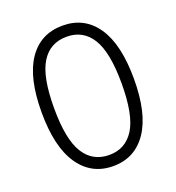

<svg xmlns="http://www.w3.org/2000/svg" viewBox="-140 -884 920 1006"><g transform="rotate(-20 320.0 -381.5)"><path d="M63 -383Q63 -576 130.5 -674.5Q198 -773 321 -773Q443 -773 510.5 -674Q578 -575 578 -383Q578 -190 510 -90Q442 10 321 10Q200 10 131.5 -90Q63 -190 63 -383ZM509 -382Q509 -556 461 -633.5Q413 -711 321 -711Q228 -711 180 -633.5Q132 -556 132 -382Q132 -207 180.5 -129.5Q229 -52 321 -52Q412 -52 460.5 -129.5Q509 -207 509 -382Z"/></g></svg>

Font: Open Sauce Sans Light
Style: Regular
Weight: 300
Designer: Alfredo Marco Pradil
Foundry: Creative Sauce Fz LLC
Version: Version 1.477